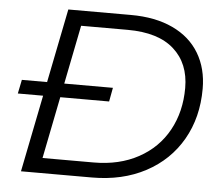

<svg xmlns="http://www.w3.org/2000/svg" viewBox="-51 -757 932 813"><g transform="rotate(5 415.5 -350.0)"><path d="M207 -700H473Q577 -700 651.5 -665Q726 -630 764.5 -565.5Q803 -501 803 -415Q803 -293 749 -199Q695 -105 596.5 -52.5Q498 0 368 0H67ZM370 -64Q479 -64 560.5 -108.5Q642 -153 685.5 -232Q729 -311 729 -412Q729 -516 662 -576Q595 -636 465 -636H267L153 -64ZM37 -386H424L413 -327H25Z"/></g></svg>

Font: Montserrat Alternates
Style: Italic
Weight: 400
Italic angle: -11.3°
Designer: Julieta Ulanovsky
Foundry: Julieta Ulanovsky
Version: Version 7.200